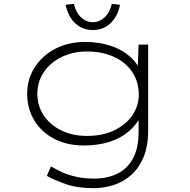

<svg xmlns="http://www.w3.org/2000/svg" viewBox="-20 -753 995 1003"><path d="M470 230Q384 230 324.5 209Q265 188 225 166L246 116Q270 131 303 146Q336 161 378 170.5Q420 180 472 180Q539 180 591.5 155Q644 130 674 76Q704 22 704 -65V-143L720 -154Q695 -102 651.5 -65.5Q608 -29 549 -11Q490 7 417 7Q331 7 264 -27.5Q197 -62 159.5 -123.5Q122 -185 122 -263Q122 -341 162 -402.5Q202 -464 270.5 -499Q339 -534 426 -534Q462 -534 499 -528Q536 -522 570 -509.5Q604 -497 633.5 -477Q663 -457 685.5 -429.5Q708 -402 722 -366L699 -378L704 -520H754V-72Q754 10 730 67.5Q706 125 665.5 161Q625 197 574 213.5Q523 230 470 230ZM434 -43Q516 -43 576.5 -72Q637 -101 671 -150Q705 -199 705 -261Q704 -328 670 -378Q636 -428 575.5 -456Q515 -484 435 -484Q362 -484 303.5 -456Q245 -428 210.5 -378.5Q176 -329 175 -264Q175 -200 208.5 -150Q242 -100 300.5 -71.5Q359 -43 434 -43ZM465 -596Q411 -596 373 -631.5Q335 -667 323 -728L366 -733Q376 -688 403.5 -662.5Q431 -637 465 -637Q499 -637 526.5 -662.5Q554 -688 564 -733L607 -728Q595 -667 557 -631.5Q519 -596 465 -596Z"/></svg>

Font: Lexend Zetta ExtraLight
Style: Regular
Weight: 250
Version: Version 1.007